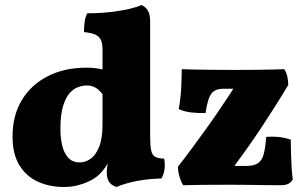

<svg xmlns="http://www.w3.org/2000/svg" viewBox="-20 -737 1208 766"><path d="M325 -467Q343 -467 360.5 -465Q378 -463 397 -458V-350Q382 -373 365.5 -384.5Q349 -396 326 -396Q309 -396 290.5 -389Q272 -382 256.5 -364Q241 -346 231 -311.5Q221 -277 221 -222Q221 -190 227.5 -159.5Q234 -129 251 -109Q268 -89 299 -89Q321 -89 341.5 -103.5Q362 -118 375.5 -151Q389 -184 389 -240L437 -140Q418 -95 400 -69.5Q382 -44 363 -30Q351 -21 331.5 -12Q312 -3 287.5 3Q263 9 235 9Q178 9 131.5 -12Q85 -33 57.5 -77.5Q30 -122 30 -193Q30 -276 67 -337.5Q104 -399 170.5 -433Q237 -467 325 -467ZM579 -196Q579 -157 583 -137.5Q587 -118 599 -111.5Q611 -105 635 -104Q639 -82 636.5 -62Q634 -42 624 -25Q578 -24 532 -16Q486 -8 444 9Q422 1 414 -13.5Q406 -28 406 -48Q406 -68 411.5 -91.5Q417 -115 425 -134ZM579 -567V-132H389V-567ZM544 -717Q561 -710 570 -694.5Q579 -679 579 -653V-536H389V-539Q389 -562 383 -576.5Q377 -591 361 -598.5Q345 -606 315 -609Q315 -628 317.5 -648Q320 -668 328 -684Q378 -684 421 -689Q464 -694 496 -701.5Q528 -709 544 -717ZM711 2Q702 -12 696 -32.5Q690 -53 690 -72Q716 -105 742.5 -141Q769 -177 795.5 -213.5Q822 -250 847 -286.5Q872 -323 894 -356.5Q916 -390 934 -420L974 -383H873Q850 -383 836 -375Q822 -367 814 -346Q806 -325 800 -286Q772 -285 742.5 -288.5Q713 -292 693 -302Q700 -337 702.5 -380Q705 -423 705 -461Q726 -460 756.5 -459.5Q787 -459 827.5 -458.5Q868 -458 918 -458Q970 -458 1005.5 -458.5Q1041 -459 1066.5 -459.5Q1092 -460 1114 -461Q1122 -450 1126 -433Q1130 -416 1130 -398Q1105 -356 1077.5 -312.5Q1050 -269 1020.5 -224.5Q991 -180 959 -135.5Q927 -91 894 -46L860 -75H963Q994 -75 1010 -86.5Q1026 -98 1032.5 -123.5Q1039 -149 1042 -191Q1068 -193 1092 -190.5Q1116 -188 1140 -180Q1140 -155 1141 -125Q1142 -95 1143.5 -67.5Q1145 -40 1148 -22Q1137 2 1101 2Q1079 2 1042 1.5Q1005 1 966.5 0.5Q928 0 900 0Q834 0 786 0.5Q738 1 711 2Z"/></svg>

Font: Vollkorn Black
Style: Regular
Weight: 900
Designer: Friedrich Althausen
Foundry: Friedrich Althausen
Version: Version 5.000